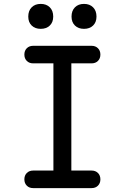

<svg xmlns="http://www.w3.org/2000/svg" viewBox="-20 -965 640 985"><path d="M346 -90H450Q470 -90 482.5 -77.5Q495 -65 495 -45Q495 -25 482.5 -12.5Q470 0 450 0H150Q130 0 117.5 -12.5Q105 -25 105 -45Q105 -65 117.5 -77.5Q130 -90 150 -90H254V-640H150Q130 -640 117.5 -652.5Q105 -665 105 -685Q105 -705 117.5 -717.5Q130 -730 150 -730H450Q470 -730 482.5 -717.5Q495 -705 495 -685Q495 -665 482.5 -652.5Q470 -640 450 -640H346ZM411 -817Q382 -817 364.5 -834Q347 -851 347 -880Q347 -910 364.5 -927.5Q382 -945 411 -945Q440 -945 457.5 -927.5Q475 -910 475 -880Q475 -851 457.5 -834Q440 -817 411 -817ZM189 -817Q160 -817 142.5 -834Q125 -851 125 -880Q125 -910 142.5 -927.5Q160 -945 189 -945Q218 -945 235.5 -927.5Q253 -910 253 -880Q253 -851 235.5 -834Q218 -817 189 -817Z"/></svg>

Font: Maple Mono
Style: Regular
Weight: 400
Monospace: yes
Designer: subframe7536
Version: Version 7.300